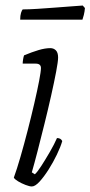

<svg xmlns="http://www.w3.org/2000/svg" viewBox="-20 -674 327 694"><path d="M95 0Q87 0 72.5 -5.5Q58 -11 45.5 -18.5Q33 -26 30 -32Q41 -62 54 -107Q67 -152 80 -202.5Q93 -253 104 -300.5Q115 -348 121.5 -382Q128 -416 128 -428Q128 -444 109 -444H62Q62 -450 63.5 -459.5Q65 -469 67 -474Q96 -486 119.5 -493Q143 -500 162 -500Q174 -500 182 -492Q190 -484 190 -466Q190 -452 183 -415Q176 -378 165 -329Q154 -280 141 -227.5Q128 -175 116 -128.5Q104 -82 95 -51L106 -44Q115 -52 129.5 -74.5Q144 -97 160 -124.5Q176 -152 186 -175Q200 -175 205 -164Q199 -143 185.5 -115Q172 -87 155.5 -61Q139 -35 123 -17.5Q107 0 95 0ZM53 -603Q53 -618 56 -627.5Q59 -637 62 -640Q84 -640 115 -642Q146 -644 178.5 -646.5Q211 -649 238 -651Q265 -653 279 -654L287 -645Q286 -632 283 -620Q280 -608 278 -603Z"/></svg>

Font: Texturina 72pt 72pt Thin
Style: Italic
Weight: 100
Italic angle: -11°
Designer: Guillermo Torres Carreño
Foundry: Omnibus-Type
Version: Version 1.002; ttfautohint (v1.8.3)